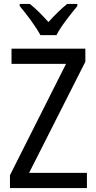

<svg xmlns="http://www.w3.org/2000/svg" viewBox="-20 -963 493 983"><path d="M187 -783H269C292 -829 343 -892 376 -932V-943H324C289 -914 263 -889 228 -850C197 -885 162 -920 133 -943H81V-932C117 -889 163 -828 187 -783ZM425 0V-78H129L417 -647V-714H39V-636H318L31 -66V0Z"/></svg>

Font: Noto Sans Oriya Cond
Style: Regular
Weight: 400
Width: 3
Designer: Amélie Bonet and Sol Matas
Foundry: Google LLC
Version: Version 2.006